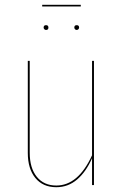

<svg xmlns="http://www.w3.org/2000/svg" viewBox="-20 -772 512 801"><path d="M372 0H364V-112Q339 -55 301.5 -23Q264 9 215 9Q159 9 127.5 -29.5Q96 -68 96 -134V-518H104V-135Q104 -71 133.5 -34.5Q163 2 215 2Q306 2 364 -124V-518H372ZM182 -657Q182 -647 172 -647Q168 -647 165 -650Q162 -653 162 -657Q162 -667 172 -667Q182 -667 182 -657ZM310 -657Q310 -653 307 -650Q304 -647 300 -647Q296 -647 293 -650Q290 -653 290 -657Q290 -667 300 -667Q310 -667 310 -657ZM156 -745V-752H317V-745Z"/></svg>

Font: Fira Sans Compressed Eight
Style: Regular
Weight: 100
Width: 1
Designer: bBox Type GmbH & Carrois Corporate GbR & Edenspiekermann AG
Foundry: bBox Type GmbH & Carrois Corporate GbR & Edenspiekermann AG
Version: Version 4.301